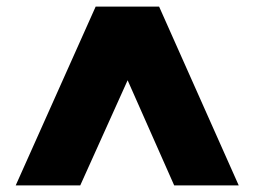

<svg xmlns="http://www.w3.org/2000/svg" viewBox="-20 -727 773 584"><path d="M509.8 -163.1 368.2 -482.9 224.1 -163.1H27.8L271 -707H463.9L706.1 -163.1Z"/></svg>

Font: Poppins ExtraBold
Style: Regular
Weight: 800
Designer: Ninad Kale (Devanagari), Jonny Pinhorn (Latin)
Foundry: Indian Type Foundry
Version: Version 3.200;PS 1.000;hotconv 16.6.54;makeotf.lib2.5.65590